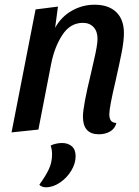

<svg xmlns="http://www.w3.org/2000/svg" viewBox="-20 -550 588 815"><path d="M332 -55Q332 -98 366 -238Q368 -249 377 -286.5Q386 -324 390 -348Q394 -372 394 -385Q394 -417 377 -435Q360 -453 332 -453Q278 -453 244.5 -401.5Q211 -350 197 -278L143 0L29 12L131 -510L226 -522L214 -432Q240 -479 285 -504.5Q330 -530 381 -530Q441 -530 473.5 -498.5Q506 -467 506 -410Q506 -376 496.5 -327.5Q487 -279 470 -204Q444 -94 444 -65Q444 -48 450.5 -38.5Q457 -29 474 -28Q468 -4 447.5 8Q427 20 400 20Q332 20 332 -55ZM147 234Q174 197 187.5 168Q201 139 201 105Q201 84 195 68Q204 63 217.5 60Q231 57 243 57Q269 57 285 71Q301 85 301 113Q301 144 282.5 174.5Q264 205 234.5 225Q205 245 175 245Q157 245 147 234Z"/></svg>

Font: Sansita SW
Style: Italic
Weight: 400
Italic angle: -11°
Designer: Pablo Cosgaya
Foundry: Omnibus-Type
Version: Version 1.000